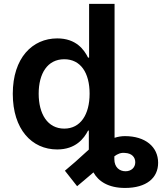

<svg xmlns="http://www.w3.org/2000/svg" viewBox="-20 -747 821 972"><path d="M558.9 58.9V44.4C574.6 32.3 592.7 24.5 613.6 27.3C647.7 29.1 664.8 49 664.8 74.6C664.8 101.2 644.5 120 615.4 120C585.2 120 558.9 100.1 558.9 58.9ZM44.7 -272C44.7 -92.3 141 9.6 269.5 9.6C363.3 9.6 405.5 -46.2 425.8 -85.9H429.7V10.3C407 30.5 384.2 51.5 361.9 71.7L308.6 117.2L370.4 195.7L410.9 161.6L453.1 125.7C478.3 171.2 528.8 204.5 612.9 204.5C721.2 204.5 780.5 154.1 780.5 77.1C780.5 -3.6 715.9 -57.9 612.2 -57.9C595.2 -57.9 577.4 -55 560 -49.4V-727.3H431.1V-455.3H425.8C406.2 -494.7 366.1 -552.6 269.9 -552.6C143.8 -552.6 44.7 -453.8 44.7 -272ZM175.8 -272.7C175.8 -374.3 219.8 -447.1 305.4 -447.1C388.1 -447.1 433.6 -378.6 433.6 -272.7C433.6 -166.9 387.4 -95.9 305.4 -95.9C220.5 -95.9 175.8 -170.5 175.8 -272.7Z"/></svg>

Font: Margiela Sans Semi Bold
Style: Regular
Weight: 600
Designer: Stefan Endress, Andreas Faust
Version: Version 1.100;FEAKit 1.0